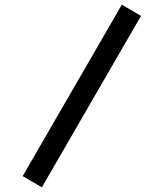

<svg xmlns="http://www.w3.org/2000/svg" viewBox="-20 -736 700 821"><path d="M159 65 583 -668 501 -716 77 17Z"/></svg>

Font: Uncut Plan8
Style: Regular
Weight: 400
Designer: Kasper Nordkvist
Foundry: UNCUT.wtf
Version: Version 1.002;Glyphs 3.1.2 (3151)